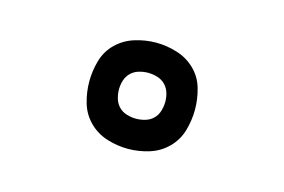

<svg xmlns="http://www.w3.org/2000/svg" viewBox="-46 -856 591 400"><g transform="rotate(15 250.0 -656.5)"><path d="M250 -542Q227 -542 204.5 -549Q182 -556 165.5 -572.5Q149 -589 142.5 -611.5Q136 -634 136 -657Q136 -680 142.5 -702.5Q149 -725 165.5 -741Q182 -757 204.5 -764Q227 -771 250 -771Q273 -771 295.5 -764Q318 -757 334.5 -741Q351 -725 357.5 -702.5Q364 -680 364 -657Q364 -634 357.5 -611.5Q351 -589 334.5 -572.5Q318 -556 295.5 -549Q273 -542 250 -542ZM250 -607Q260 -607 270 -610Q280 -613 287 -620Q294 -627 297 -637Q300 -647 300 -657Q300 -667 297 -676.5Q294 -686 287 -693Q280 -700 270 -703Q260 -706 250 -706Q240 -706 230 -703Q220 -700 213 -693Q206 -686 203 -676.5Q200 -667 200 -657Q200 -647 203 -637Q206 -627 213 -620Q220 -613 230 -610Q240 -607 250 -607Z"/></g></svg>

Font: Iosevka Term Curly
Style: Regular
Weight: 400
Designer: Belleve Invis
Foundry: Belleve Invis
Version: Version 32.3.0